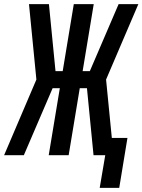

<svg xmlns="http://www.w3.org/2000/svg" viewBox="-42 -755 693 934"><path d="M538 159H443L470 0H413L381 -326H346L292 0H195L249 -326H214L74 0H-22L135 -368L99 -735H196L228 -409H263L317 -735H414L360 -409H395L535 -735H631L474 -368L502 -84H578Z"/></svg>

Font: Iosevka Curly MdExObl
Style: Regular
Weight: 500
Width: 7
Italic angle: -9°
Monospace: yes
Designer: Belleve Invis
Foundry: Belleve Invis
Version: Version 11.1.0; ttfautohint (v1.8.3)